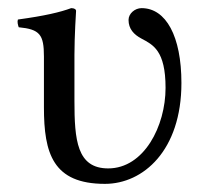

<svg xmlns="http://www.w3.org/2000/svg" viewBox="-20 -442 530 472"><path d="M163 -307C163 -354 167 -415 167 -415C167 -419 163 -422 155 -422C128 -412 90 -403 24 -394C22 -388 24 -381 26 -375C78 -370 88 -357 88 -303V-178C88 -65 110 10 238 10C332 10 426 -72 426 -238C426 -353 388 -422 328 -422C312 -422 296 -409 296 -393C296 -371 309 -357 328 -347C356 -332 387 -318 387 -226C387 -132 334 -28 246 -28C169 -28 163 -98 163 -194Z"/></svg>

Font: Libertinus Serif Display
Style: Regular
Weight: 400
Designer: Philipp H. Poll, Khaled Hosny
Foundry: Caleb Maclennan
Version: Version 7.050;RELEASE